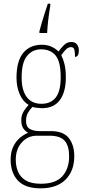

<svg xmlns="http://www.w3.org/2000/svg" viewBox="-20 -786 467 1047"><path d="M201 241Q117 241 77.5 198.5Q38 156 38 85Q38 42 53 12Q68 -18 90.5 -36Q113 -54 134 -62Q119 -69 107.5 -85Q96 -101 96 -131Q96 -158 109.5 -179.5Q123 -201 136 -214Q105 -232 87.5 -272Q70 -312 70 -362Q70 -453 106.5 -497.5Q143 -542 209 -542Q238 -542 261.5 -531Q285 -520 299 -505Q312 -523 328.5 -540Q345 -557 369 -557Q390 -557 400 -543.5Q410 -530 410 -512Q410 -476 389 -476Q389 -504 385 -516.5Q381 -529 367 -529Q354 -529 342 -518.5Q330 -508 314 -485Q324 -466 331.5 -437Q339 -408 339 -363Q339 -285 306.5 -240.5Q274 -196 209 -196Q198 -196 181.5 -198Q165 -200 157 -203Q143 -189 132.5 -171Q122 -153 122 -126Q122 -95 142.5 -83Q163 -71 197 -71H258Q325 -71 355 -33.5Q385 4 385 66Q385 146 337.5 193.5Q290 241 201 241ZM206 -220Q258 -220 284.5 -255Q311 -290 311 -365Q311 -449 283.5 -483Q256 -517 204 -517Q157 -517 127.5 -481Q98 -445 98 -364Q98 -293 126 -256.5Q154 -220 206 -220ZM203 216Q284 216 320.5 174.5Q357 133 357 67Q357 10 333 -18Q309 -46 249 -46H182Q132 -46 99 -9.5Q66 27 66 85Q66 121 78.5 150.5Q91 180 120.5 198Q150 216 203 216ZM195 -616Q200 -637 208.5 -664.5Q217 -692 225.5 -719Q234 -746 241 -766H254V-753Q248 -719 243.5 -681Q239 -643 237 -606H195Z"/></svg>

Font: Noto Serif Tamil Condensed Thin
Style: Regular
Weight: 100
Width: 3
Designer: Indian Type Foundry, Tom Grace, and the Monotype Design Team
Foundry: Monotype Imaging Inc.
Version: Version 2.004; ttfautohint (v1.8.4.7-5d5b)